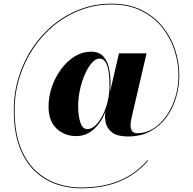

<svg xmlns="http://www.w3.org/2000/svg" viewBox="-20 -810 1050 1044"><path d="M581 -357.5Q581 -334 578.5 -311.5L627 -520H777L703 -203Q700.5 -191 695.8 -171.5Q691 -152 690 -132.2Q689 -112.5 697 -99Q705 -85.5 727.5 -85.5Q772.5 -85.5 812.5 -110.2Q852.5 -135 883.8 -178.8Q915 -222.5 932.8 -279.5Q950.5 -336.5 950.5 -401Q950.5 -468.5 928.5 -536.5Q906.5 -604.5 861.8 -660.8Q817 -717 748 -751.2Q679 -785.5 585 -785.5Q498.5 -785.5 419.8 -756Q341 -726.5 275.2 -673Q209.5 -619.5 161.2 -547.2Q113 -475 86.2 -389.5Q59.5 -304 59.5 -211Q59.5 -94 90 -13.5Q120.5 67 172 116Q223.5 165 287.5 187.2Q351.5 209.5 419 209.5Q540.5 209.5 629.8 171.8Q719 134 781.5 61.5L785 64Q722 137.5 631.8 175.8Q541.5 214 419 214Q350.5 214 285.5 191.5Q220.5 169 168.5 119.5Q116.5 70 85.8 -11.5Q55 -93 55 -211Q55 -305 81.8 -391.2Q108.5 -477.5 157 -550Q205.5 -622.5 271.8 -676.5Q338 -730.5 417.5 -760.2Q497 -790 585 -790Q680 -790 749.8 -755.5Q819.5 -721 865 -664Q910.5 -607 932.8 -538.2Q955 -469.5 955 -401Q955 -339 937.5 -279.8Q920 -220.5 885.2 -172.8Q850.5 -125 798.2 -96.5Q746 -68 676 -68Q619 -68 590.8 -89Q562.5 -110 555.2 -141.2Q548 -172.5 553.5 -202.5Q530.5 -144 489.8 -107Q449 -70 394.5 -70Q331 -70 287.5 -111Q244 -152 244 -230Q244 -286.5 262.8 -339.8Q281.5 -393 313.8 -435.8Q346 -478.5 387.2 -503.8Q428.5 -529 473.5 -529Q519 -529 542 -503.2Q565 -477.5 573 -438Q581 -398.5 581 -357.5ZM575.5 -346Q575.5 -361.5 574.2 -386Q573 -410.5 568 -434.5Q563 -458.5 551.8 -475Q540.5 -491.5 520.5 -491.5Q500.5 -491.5 480 -468.8Q459.5 -446 442.5 -408Q425.5 -370 415.2 -324Q405 -278 405 -231.5Q405 -181 416.8 -144.5Q428.5 -108 454.5 -108Q484 -108 511.8 -141.8Q539.5 -175.5 557.5 -230Q575.5 -284.5 575.5 -346Z"/></svg>

Font: Bodoni* 36pt
Style: Bold
Weight: 700
Version: Version 2.3